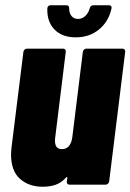

<svg xmlns="http://www.w3.org/2000/svg" viewBox="-20 -702 496 730"><path d="M308 -517H446Q451 -517 454 -513.5Q457 -510 456 -505L395 -12Q394 -7 390.5 -3.5Q387 0 382 0H244Q239 0 236 -3.5Q233 -7 234 -12L236 -25Q236 -32 230 -26Q213 -7 191.5 0.5Q170 8 142 8Q90 8 56 -22Q22 -52 22 -115Q22 -123 24 -143L69 -505Q70 -510 73.5 -513.5Q77 -517 82 -517H220Q225 -517 228 -513.5Q231 -510 230 -505L190 -180Q189 -175 189 -167Q189 -135 215 -135Q249 -135 255 -181L295 -505Q296 -510 299.5 -513.5Q303 -517 308 -517ZM160 -670Q161 -682 173 -682H232Q243 -682 243 -670Q243 -652 252 -641Q261 -630 277 -630Q292 -630 304 -641Q316 -652 321 -670Q324 -682 335 -682H394Q406 -682 404 -670Q393 -620 356.5 -590Q320 -560 268 -560Q216 -560 187 -590Q158 -620 160 -670Z"/></svg>

Font: Barlow Condensed ExtraBold
Style: Italic
Weight: 800
Width: 3
Italic angle: -7°
Designer: Jeremy Tribby
Foundry: Tribby Type
Version: Version 1.408